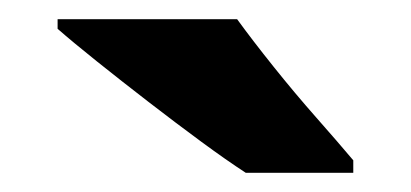

<svg xmlns="http://www.w3.org/2000/svg" viewBox="-20 -786 428 200"><path d="M227 -766Q243 -744 265 -716.5Q287 -689 309.5 -663.5Q332 -638 348 -619V-606H236Q216 -619 189.5 -638.5Q163 -658 134.5 -680Q106 -702 81 -722Q56 -742 40 -756V-766Z"/></svg>

Font: Noto Sans Devanagari ExtraBold
Style: Regular
Weight: 800
Version: Version 2.003